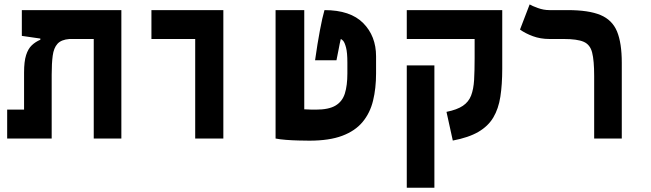

<svg xmlns="http://www.w3.org/2000/svg" viewBox="-20 -632 2970 876"><path d="M533.7 0H407.7V-454.1H296.9Q259.3 -451.2 242.2 -432.1Q225.1 -413.1 220.5 -377.9Q215.8 -342.8 215.8 -291.5V0H12.7V-131.8H89.8V-300.8Q89.8 -351.6 99.1 -380.6Q108.4 -409.7 125.2 -425.5Q142.1 -441.4 164.1 -450.7V-456.1L79.6 -468.3V-585.9H533.7Z M870.6 0V-454.1H670.9V-585.9H999V0Z M1391.6 9.8Q1371.1 9.8 1342 9Q1313 8.3 1284.7 6.1Q1256.3 3.9 1237.3 0V-585.9H1368.2V-133.3Q1383.8 -132.3 1396.7 -132.1Q1409.7 -131.8 1420.9 -131.8Q1480 -131.8 1511 -150.4Q1542 -168.9 1553.5 -205.6Q1564.9 -242.2 1564.9 -296.9V-346.2Q1564.9 -392.1 1558.8 -415Q1552.7 -438 1545.7 -445.8Q1538.6 -453.6 1534.7 -453.6Q1531.7 -441.9 1529.8 -431.9Q1527.8 -421.9 1524.7 -405.3Q1521.5 -388.7 1515.1 -356.9H1417.5Q1428.2 -433.1 1439.5 -492.9Q1450.7 -552.7 1460.4 -585.9Q1578.6 -585.9 1637.2 -526.6Q1695.8 -467.3 1695.8 -375V-296.9Q1695.8 -229 1682.1 -172.9Q1668.5 -116.7 1634.5 -75.7Q1600.6 -34.7 1541.5 -12.5Q1482.4 9.8 1391.6 9.8Z M2271.5 -585.9V-318.4Q2271.5 -246.1 2262.9 -190.9Q2254.4 -135.7 2230.7 -95.9Q2207 -56.2 2162.6 -30.3Q2118.2 -4.4 2045.9 9.3L2017.1 -121.6Q2065.4 -131.3 2091.8 -149.2Q2118.2 -167 2129.4 -196Q2140.6 -225.1 2143.1 -267.3Q2145.5 -309.6 2145.5 -367.2V-454.1H1835.9V-585.9ZM1961.9 224.6H1835.9V-333.5H1961.9Z M2816.9 -345.2V0H2690.9V-285.2Q2690.9 -356 2681.6 -392.3Q2672.4 -428.7 2642.8 -441.4Q2613.3 -454.1 2552.2 -454.1H2487.3Q2445.8 -454.1 2411.4 -466.8Q2377 -479.5 2352.5 -497.1L2396.5 -611.8Q2407.7 -605 2433.8 -595.5Q2460 -585.9 2486.8 -585.9H2570.3Q2666 -585.9 2719.7 -563.5Q2773.4 -541 2795.2 -488.5Q2816.9 -436 2816.9 -345.2Z"/></svg>

Font: Cascadia Code PL
Style: Bold
Weight: 700
Monospace: yes
Designer: Aaron Bell
Foundry: Saja Typeworks
Version: Version 2404.023; ttfautohint (v1.8.4)